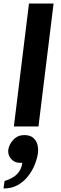

<svg xmlns="http://www.w3.org/2000/svg" viewBox="-32 -720 348 1093"><path d="M47 0 133 -700H273L187 0ZM-12 353Q-12 353 -10.5 342Q-9 331 -7.5 320.5Q-6 310 -6 310Q-6 310 8 305.5Q22 301 41 290Q60 279 75.5 258.5Q91 238 95 206Q93 207 89.5 207Q86 207 83 207Q50 207 31 184.5Q12 162 15 133Q20 101 44.5 75Q69 49 106 49Q139 49 157 64.5Q175 80 181 103.5Q187 127 184 151Q180 181 166.5 215.5Q153 250 129 281.5Q105 313 70 333Q35 353 -12 353Z"/></svg>

Font: Inclusive Sans
Style: Bold Italic
Weight: 700
Italic angle: -7°
Designer: Olivia King
Foundry: Olivia King
Version: Version 2.004